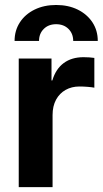

<svg xmlns="http://www.w3.org/2000/svg" viewBox="-20 -770 424 790"><path d="M57.1 0V-529.3H191.9V-439H195.3Q209.5 -486.3 242.2 -510.5Q274.9 -534.7 323.7 -534.7Q335.9 -534.7 347.7 -533.9Q359.4 -533.2 368.2 -531.7V-409.2Q359.4 -411.1 341.6 -412.6Q323.7 -414.1 306.6 -414.1Q274.9 -414.1 250 -400.1Q225.1 -386.2 210.7 -359.9Q196.3 -333.5 196.3 -296.4V0ZM40 -601.6Q40 -644.5 61.8 -678Q83.5 -711.4 122.3 -730.5Q161.1 -749.5 210.9 -749.5Q261.2 -749.5 299.8 -730.5Q338.4 -711.4 360.4 -678Q382.3 -644.5 382.3 -601.6H281.2Q281.2 -631.8 261.7 -651.1Q242.2 -670.4 210.9 -670.4Q179.7 -670.4 160.2 -651.1Q140.6 -631.8 140.6 -601.6Z"/></svg>

Font: Inter Cardless Tabular Bold
Style: Bold
Weight: 700
Designer: Rasmus Andersson
Foundry: rsms
Version: Version 4.000;git-4fc901f